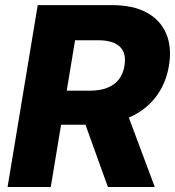

<svg xmlns="http://www.w3.org/2000/svg" viewBox="-20 -748 701 768"><path d="M10.3 0 130.9 -727.5H428.7Q511.7 -727.5 566.4 -698Q621.1 -668.5 644.5 -614Q668 -559.6 655.8 -485.4Q643.1 -410.6 601.3 -357.7Q559.6 -304.7 493.7 -276.9Q427.7 -249 343.8 -249H154.8L177.2 -385.3H339.4Q379.4 -385.3 408.4 -396.5Q437.5 -407.7 455.1 -429.9Q472.7 -452.1 478 -485.4Q486.3 -536.1 459 -561.5Q431.6 -586.9 373 -586.9H280.3L183.1 0ZM411.6 0 292 -332H475.1L599.1 0Z"/></svg>

Font: Inter 17pt ExtraBold
Style: Italic
Weight: 800
Italic angle: -9.3988°
Version: Version 4.001;git-66647c0bb